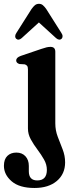

<svg xmlns="http://www.w3.org/2000/svg" viewBox="-45 -722 382 979"><path d="M237 -93Q237 -57 249.5 -24.5Q262 8 274.5 40Q287 72 287 106Q287 165 244.8 200.8Q202.5 236.5 131 236.5Q54 236.5 14.5 202.5Q-25 168.5 -25 123.5Q-25 90 -7.5 73Q10 56 38.5 56Q67.5 56 84.8 74.8Q102 93.5 102 124V151.5Q102 198 145 198Q194 198 194 144Q194 117 179.5 91.5Q165 66 145.8 40.5Q126.5 15 112 -11.5Q97.5 -38 97.5 -66.5V-368Q97.5 -381 93.2 -386.2Q89 -391.5 81 -394L54.5 -395.5Q37.5 -400.5 37.5 -414Q37.5 -428.5 61 -437L165.5 -472.5Q182 -478 192 -480.5Q202 -483 212.5 -483Q237 -483 237 -458ZM65.4 -527.5Q49.3 -513.5 36.8 -525Q32.4 -529.5 32.4 -537.2Q32.4 -545 38.8 -554.5L115.8 -676Q124.7 -688.5 133.1 -695.5Q141.6 -702.5 153.7 -702.5Q165.4 -702.5 173.6 -695.5Q181.9 -688.5 190.8 -676L267.7 -554.5Q274.2 -545 274 -537.2Q273.8 -529.5 269.8 -525Q257.7 -513.5 241.1 -527.5L153.3 -607.5Z"/></svg>

Font: Fraunces 9pt SemiBold
Style: Regular
Weight: 600
Version: Version 1.000;[b76b70a41]